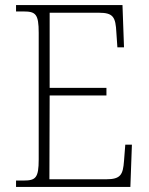

<svg xmlns="http://www.w3.org/2000/svg" viewBox="-20 -734 584 754"><path d="M43 0H492L498 -166H472L467 -102C463 -48 454 -30 397 -30H174L175 -359H398V-389H175V-684H368C425 -684 434 -667 437 -606L441 -548H467L461 -714H43V-689H72C120 -689 132 -679 132 -605V-108C132 -35 120 -25 72 -25H43Z"/></svg>

Font: Noto Serif Sinhala SemiCondensed ExtraLight
Style: Regular
Weight: 200
Width: 4
Designer: Jelle Bosma - Monotype Design Team
Foundry: Monotype Imaging Inc.
Version: Version 2.007